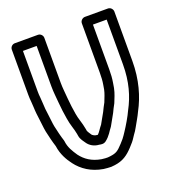

<svg xmlns="http://www.w3.org/2000/svg" viewBox="-136 -794 868 960"><g transform="rotate(-20 298.0 -314.0)"><path d="M75 -635 148 -635V-420C148 -387.7 152.1 -359.4 154.1 -331.1C156.4 -300.6 160.6 -270.1 165.3 -242.2C170.2 -207.8 183.1 -178.4 187.3 -152.9L189.3 -140.9C192.6 -121.2 205.9 -107.2 212 -97.4C224.5 -78.7 246.6 -65.4 272.1 -64C278.1 -63.1 281.4 -62 287 -62H291C295.3 -62 300.2 -63.6 303.2 -65.2C304.8 -65.9 307.1 -67.3 308 -68C335.2 -88.4 345.7 -113.2 355.7 -124.4C357.1 -126 358.6 -128.3 359.4 -129.8C367.8 -146.6 382.2 -168.6 392.6 -189.2C399.3 -204.1 405.9 -216.2 413.9 -231C414.5 -232 415 -233.3 415.3 -234C423.3 -254.8 433.8 -276.5 439.6 -305.5L443.6 -329.7C447.7 -352.2 449 -376.6 449 -401V-639H522V-401C522 -308.1 500.3 -236.8 468 -176.9C467.7 -176.4 467.4 -175.7 467.2 -175.3C454.5 -147.2 431.4 -108.2 413.2 -80.9L403.2 -65.9C397.8 -57.8 389.7 -46.7 374.8 -31.2C348.2 -2.7 338.7 5 304.9 9.2C296 10.3 288.3 11.3 278.8 10.2L259.3 8.2C209.8 -0.3 177.2 -23 153.4 -54.5C135.3 -81.6 119.6 -105.9 115.8 -139.8C115.7 -141.5 115.1 -143.6 114.7 -144.9C106.6 -169.2 99.4 -200.3 93.5 -227.2C89.5 -247.4 88.5 -268.8 84.8 -293.5L80.9 -324.4C80.2 -334.6 79.6 -344.3 79 -355.6L76.9 -386.2C75.5 -398.6 75 -408.6 75 -420ZM274 -114C268.7 -114 256.4 -121.2 253.9 -124.7C246.5 -136.5 241.6 -142.4 238.3 -151.2L236.7 -161.1C230.9 -195.5 218.5 -223.1 214.7 -249.8C210 -278 206.1 -306.2 203.9 -334.8C201.8 -365.1 198 -392.2 198 -420V-660C198 -672.5 187.2 -685 173 -685L50 -685C36.4 -685 25 -673.6 25 -660V-420C25 -407.1 25.6 -395.6 27.1 -381.8L29 -352.4C29.7 -340.8 29.9 -329.3 31.2 -318.9L35.2 -286.5C38.7 -263.8 39.5 -242 44.5 -216.8C50.7 -189.1 57.3 -159.9 66.5 -131.6C72.6 -85.7 94.1 -50.2 113 -25C144.5 17 190.1 47.4 251.9 57.7C252.3 57.7 253 57.8 253.5 57.9L273.2 59.8C285.6 61.4 298.2 61.1 311.8 58.7C356 52.9 383 33.4 411.2 3.2C426.1 -12.5 437.2 -25.6 445.1 -38.6L454.1 -52.1C460.9 -60.7 467.8 -71.5 474.1 -83.2C486.7 -106.7 499.9 -126.7 512.4 -153.9C547.3 -218.9 572 -300.4 572 -401V-664C572 -674.7 562.1 -689 547 -689H424C413.3 -689 399 -679.1 399 -664V-401C399 -378.1 397.8 -357.2 394.4 -338.3L390.4 -314.5C386.3 -294.7 378.2 -276.5 369.3 -253.5C362.1 -240.3 354.8 -226.8 347.4 -210.8C340.2 -196.4 327.2 -176.3 316.1 -155C302.9 -139.3 295.3 -123.9 283.7 -112.8C281.1 -113.2 277.4 -114 274 -114Z"/></g></svg>

Font: Tape
Style: Regular
Weight: 500
Foundry: Cannot Into Space Fonts
Version: Version 0.97